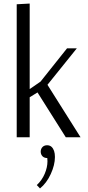

<svg xmlns="http://www.w3.org/2000/svg" viewBox="-20 -772 496 1080"><path d="M220 54Q230 45 245 45Q260 45 270 54Q289 72 289 111Q289 156 265.5 207Q242 258 205 288L187 269Q216 242 231.5 205.5Q247 169 247 135Q247 123 246 117Q230 117 220 108Q209 97 209 81Q209 65 220 54ZM74 0V-748L147 -752V-271L208 -313L357 -500H412L247 -295L433 0H350L191 -252L147 -225V0Z"/></svg>

Font: Arsenal
Style: Regular
Weight: 400
Designer: Andrij Shevchenko
Foundry: Stairsfor.com
Version: Version 1.000